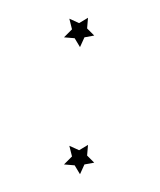

<svg xmlns="http://www.w3.org/2000/svg" viewBox="-20 -262 180 216"><path d="M86 -222 75 -220 70 -209 64 -219 52 -220 61 -229 58 -241 69 -236 79 -242 78 -230ZM86 -79 75 -77 70 -66 64 -76 52 -77 61 -86 58 -98 69 -93 79 -99 78 -87Z"/></svg>

Font: Santa christmas start
Style: Regular
Weight: 400
Designer: MUHAMMAD YONI
Version: Version 001.000